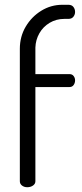

<svg xmlns="http://www.w3.org/2000/svg" viewBox="-20 -783 345 803"><path d="M94 0Q81 0 72 -7Q63 -14 63 -25V-579Q63 -630 87.5 -671.5Q112 -713 152.5 -738Q193 -763 241 -763H266Q280 -763 287 -754Q294 -745 294 -733Q294 -722 287 -713Q280 -704 266 -704H249Q215 -704 187.5 -687.5Q160 -671 144.5 -643.5Q129 -616 128 -584V-473H271Q282 -473 288 -465Q294 -457 294 -447Q294 -436 288 -427.5Q282 -419 271 -419H128V-25Q128 -14 118 -7Q108 0 94 0Z"/></svg>

Font: Dosis ExtraLight
Style: Regular
Weight: 400
Version: Version 3.001; ttfautohint (v1.8.2)